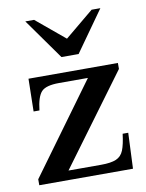

<svg xmlns="http://www.w3.org/2000/svg" viewBox="-74 -674 554 727"><g transform="rotate(-10 203.0 -310.0)"><path d="M391.6 -381.3 136.7 -35.6H262.2Q300.3 -35.6 320.3 -44.2Q340.3 -52.7 349.1 -74.7Q357.9 -96.7 362.8 -137.2H384.3L378.4 0H18.1V-22.9L270 -368.2H159.2Q108.4 -368.2 91.1 -349.6Q73.7 -331.1 67.9 -278.8H45.4L47.9 -404.3H391.6ZM362.3 -620.1 251 -463.4H185.1L73.7 -620.1H107.4L217.8 -528.3L328.6 -620.1Z"/></g></svg>

Font: Scheherazade New Medium
Style: Regular
Weight: 500
Designer: SIL International
Foundry: SIL International
Version: Version 4.000